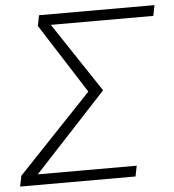

<svg xmlns="http://www.w3.org/2000/svg" viewBox="-72 -745 720 793"><g transform="rotate(-5 288.0 -349.0)"><path d="M119.1 -698.2H597.7L588.9 -654.3H164.1L355.5 -366.2L56.6 -43.9H466.8L458 0H-20.5L-11.7 -43.9L294.4 -366.2L110.4 -654.3Z"/></g></svg>

Font: Sansation Light
Style: Light Italic
Weight: 300
Designer: Bernd Montag
Version: Version 1.301